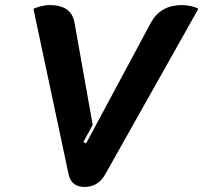

<svg xmlns="http://www.w3.org/2000/svg" viewBox="-20 -729 803 758"><path d="M251 -40 112 -694Q124 -700 142.5 -704.5Q161 -709 176 -709Q262 -709 274 -640L346 -236L309 -168L320 -163L576 -640Q614 -709 699 -709Q716 -709 735.5 -704.5Q755 -700 763 -694L395 -40Q367 9 314 9Q262 9 251 -40Z"/></svg>

Font: K2D ExtraBold
Style: Italic
Weight: 800
Italic angle: -10°
Designer: Katatrad Aksorn Co.,Ltd.
Foundry: Cadson Demak Co.,Ltd.
Version: Version 1.000; ttfautohint (v1.6)